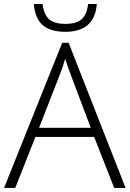

<svg xmlns="http://www.w3.org/2000/svg" viewBox="-20 -928 640 948"><path d="M0 0 287.1 -716.8H318.8L600.1 0H543.9L444.8 -252H154.8L55.2 0ZM147 -908.2H189.9Q197.3 -854.5 223.1 -832.3Q249 -810.1 303.2 -810.1Q356.9 -810.1 383.1 -833Q409.2 -856 415 -908.2H458Q447.8 -771 302.2 -771Q229.5 -771 191.4 -803.5Q153.3 -835.9 147 -908.2ZM172.9 -296.9H428.2L331.1 -554.2Q318.8 -584.5 301.8 -638.2Q288.6 -591.3 272.9 -553.2Z"/></svg>

Font: Open Sans Light
Style: Regular
Weight: 300
Foundry: Ascender Corporation
Version: Version 1.10